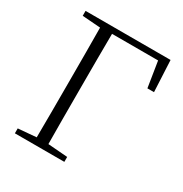

<svg xmlns="http://www.w3.org/2000/svg" viewBox="-168 -853 938 982"><g transform="rotate(30 301.5 -361.5)"><path d="M56 -694 163 -686C164 -588 164 -489 164 -390V-332C164 -234 164 -135 163 -38L56 -29V0H348V-29L232 -38C231 -136 231 -234 231 -332V-390C231 -490 231 -591 232 -689H504L528 -538H567L558 -723H56Z"/></g></svg>

Font: Noto Serif CJK SC ExtraLight
Style: Regular
Weight: 200
Designer: Ryoko NISHIZUKA 西塚涼子 (kana & ideographs); Frank Grießhammer (Latin, Greek & Cyrillic); Wenlong ZHANG 张文龙 (bopomofo); San
Foundry: Adobe
Version: Version 2.001;hotconv 1.1.0;makeotfexe 2.6.0